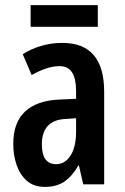

<svg xmlns="http://www.w3.org/2000/svg" viewBox="-20 -722 489 752"><path d="M224 -554Q388 -554 388 -363V0H306L289 -74H287Q263 -32 232.5 -11Q202 10 156 10Q112 10 85 -14Q58 -38 45 -76Q32 -114 32 -158Q32 -242 78 -285Q124 -328 211 -332L278 -335V-366Q278 -413 262.5 -438Q247 -463 213 -463Q166 -463 104 -428L69 -510Q141 -554 224 -554ZM237 -256Q190 -254 167 -228.5Q144 -203 144 -158Q144 -116 158.5 -97.5Q173 -79 200 -79Q235 -79 256.5 -113Q278 -147 278 -207V-259ZM363 -702V-617H100V-702Z"/></svg>

Font: Noto Sans Sinhala ExtraCondensed SemiBold
Style: Regular
Weight: 600
Width: 2
Designer: Jelle Bosma - Monotype Design Team
Foundry: Monotype Imaging Inc.
Version: Version 2.006; ttfautohint (v1.8.4.7-5d5b)